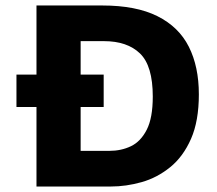

<svg xmlns="http://www.w3.org/2000/svg" viewBox="-20 -680 790 700"><path d="M113 0V-290H40V-408H113V-660H353Q476 -660 554 -621Q632 -582 668.5 -509.5Q705 -437 705 -336Q705 -239 676.5 -174Q648 -109 600.5 -70.5Q553 -32 496.5 -16Q440 0 384 0ZM358 -290H274V-130H379Q422 -130 457.5 -147Q493 -164 515 -207Q537 -250 537 -328Q537 -440 490.5 -485Q444 -530 359 -530H274V-408H358Z"/></svg>

Font: Bricolage Grotesque 10pt ExtraBold
Style: Regular
Weight: 800
Designer: Mathieu Triay
Foundry: Atelier Triay
Version: Version 1.000; ttfautohint (v1.8.4.7-5d5b);gftools[0.9.32]